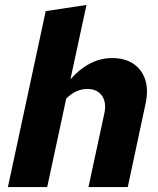

<svg xmlns="http://www.w3.org/2000/svg" viewBox="-20 -757 640 777"><path d="M12 0 165 -712 330 -737 265 -436Q302 -478 344.5 -500Q387 -522 434 -522Q486 -522 520.5 -498.5Q555 -475 568 -433.5Q581 -392 569 -337L497 0H338L402 -297Q412 -341 393 -369Q374 -397 333 -397Q311 -397 289.5 -387.5Q268 -378 248 -358L171 0Z"/></svg>

Font: Red Hat Mono
Style: Italic
Weight: 300
Italic angle: -12°
Monospace: yes
Designer: Pentagram, MCKL
Foundry: Pentagram, MCKL
Version: Version 1.023